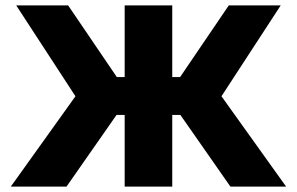

<svg xmlns="http://www.w3.org/2000/svg" viewBox="-20 -690 1098 710"><path d="M441 -670V-405H412L232 -670H40L259 -334L20 0H226L411 -265H441V0H617V-265H647L832 0H1038L799 -334L1018 -670H826L646 -405H617V-670Z"/></svg>

Font: LT Wave Black
Style: Regular
Weight: 900
Designer: Daniel Lyons
Version: Version 2.5 (Glyphs App)